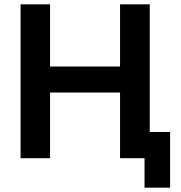

<svg xmlns="http://www.w3.org/2000/svg" viewBox="-20 -730 837 886"><path d="M671 -710V-121H765V136H647V0H534V-303H211V0H75V-710H211V-423H534V-710Z"/></svg>

Font: Rising Sun
Style: Bold
Weight: 700
Designer: Matt McInerney, Pablo Impallari, Rodrigo Fuenzalida (Raleway font), Stephen Hutchings (Greek), Cristiano Sobral (main ch
Foundry: The Rising Sun Project Authors
Version: Version 4.327; ttfautohint (v1.8.4.7-5d5b-dirty)